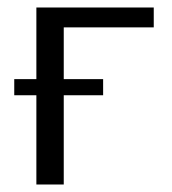

<svg xmlns="http://www.w3.org/2000/svg" viewBox="-20 -492 459 512"><path d="M18 -238V-281H77V-472H390V-419H289H242H150V-281H255V-238H150V0H77V-238Z"/></svg>

Font: Coval
Style: ExtraLight
Weight: 250
Foundry: Context Ltd
Version: Version 001.000